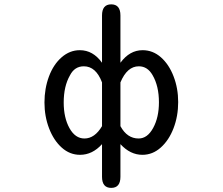

<svg xmlns="http://www.w3.org/2000/svg" viewBox="-20 -742 1040 896"><path d="M645.5 -507.8Q693.4 -507.8 731 -474.6Q768.6 -441.4 790 -385.7Q811.5 -330.1 811.5 -265.6Q811.5 -200.2 790 -144Q768.6 -87.9 730.5 -53.7Q692.4 -19.5 644.5 -19.5Q587.9 -19.5 542 -69.3V83Q542 134.8 499 134.8Q456.1 134.8 456.1 83V-69.3Q411.1 -19.5 353.5 -19.5Q305.7 -19.5 268.1 -53.2Q230.5 -86.9 209 -143.1Q187.5 -199.2 187.5 -263.7Q187.5 -329.1 208.5 -385.3Q229.5 -441.4 267.6 -474.6Q305.7 -507.8 352.5 -507.8Q414.1 -507.8 456.1 -449.2V-669.9Q456.1 -721.7 499 -721.7Q542 -721.7 542 -669.9V-449.2Q585 -507.8 645.5 -507.8ZM371.1 -432.6Q328.1 -432.6 306.6 -390.6Q277.3 -339.8 277.3 -263.7Q277.3 -192.4 304.2 -144Q331.1 -95.7 374 -95.7Q421.9 -95.7 456.1 -153.3V-357.4Q427.7 -432.6 371.1 -432.6ZM627 -95.7Q668 -95.7 694.8 -145Q721.7 -194.3 721.7 -264.6Q721.7 -339.8 692.4 -390.6Q668.9 -432.6 627.9 -432.6Q573.2 -432.6 542 -357.4V-153.3Q573.2 -95.7 627 -95.7Z"/></svg>

Font: jf-openhuninn-1.1
Style: Regular
Weight: 400
Designer: [Kosugi Maru]
      Designed by Motoya company      

      [Varela Round]
      Joe Prince(Latin component); Avraham Co
Foundry: justfont CO.,LTD.
Version: 1.1